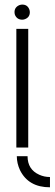

<svg xmlns="http://www.w3.org/2000/svg" viewBox="-20 -630 233 820"><path d="M193.4 169.9Q101.6 169.9 65.4 96.7Q51.8 67.4 51.8 37.1H97.7Q97.7 93.8 147.5 116.2Q168.9 126 193.4 126ZM42 -578.1Q42 -599.6 63.5 -608.4Q69.3 -610.4 75.2 -610.4Q97.7 -610.4 105.5 -588.9Q107.4 -583 107.4 -578.1Q107.4 -555.7 85.9 -547.9Q80.1 -545.9 75.2 -545.9Q52.7 -545.9 43.9 -566.4Q42 -572.3 42 -578.1ZM49.8 0V-506.8H100.6V0Z"/></svg>

Font: Post No Bills Colombo
Style: Regular
Weight: 400
Designer: Kosala Senevirathne, Siva Puranthara, Lasantha Premarathna, Tharique Azeez
Foundry: Mooniak
Version: Version 1.220 ; ttfautohint (v1.6)